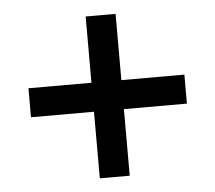

<svg xmlns="http://www.w3.org/2000/svg" viewBox="-43 -646 671 599"><g transform="rotate(-5 293.0 -346.5)"><path d="M246.1 -92.8V-599.6H339.8V-92.8ZM48.8 -301.3V-392.1H537.1V-301.3Z"/></g></svg>

Font: Cascadia Code PL
Style: Regular
Weight: 400
Monospace: yes
Designer: Aaron Bell
Foundry: Saja Typeworks
Version: Version 2102.003